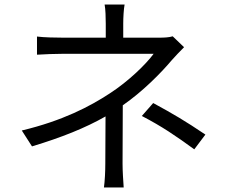

<svg xmlns="http://www.w3.org/2000/svg" viewBox="-20 -786 996 846"><path d="M121 -141C250 -180 356 -222 445 -273C445 -208 444 -120 444 -65C444 -32 442 12 438 40H525C523 11 520 -32 520 -65C520 -129 521 -244 521 -322C609 -383 689 -464 737 -521C752 -538 773 -560 791 -578L741 -626C725 -621 703 -620 681 -620H523V-682C523 -708 525 -745 529 -766H441C445 -745 446 -708 446 -682V-620H259C227 -620 173 -621 143 -625V-545C172 -547 227 -549 260 -549H657C624 -504 548 -429 463 -374C376 -317 256 -254 76 -211ZM836 -128 885 -193C796 -253 745 -283 655 -332L605 -275C695 -228 752 -189 836 -128Z"/></svg>

Font: Kinto Sans
Style: Regular
Weight: 400
Designer: Authors: Ryoko NISHIZUKA  (kana & ideographs); Paul D. Hunt (Latin, Greek & Cyrillic); Wenlong ZHANG  (bopomofo); Sandol
Foundry: Adobe Systems Incorporated, ookami Inc.
Version: Version 0.001